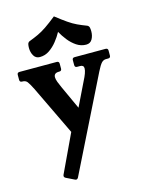

<svg xmlns="http://www.w3.org/2000/svg" viewBox="-128 -753 765 1017"><g transform="rotate(-15 254.5 -244.0)"><path d="M225 -11 71 -332Q55 -364 46 -375.5Q37 -387 20 -387H18Q5 -387 5 -400V-427Q5 -440 18 -440H222Q235 -440 235 -427V-400Q235 -387 222 -387H220Q192 -387 192 -364Q192 -353 198 -337Q204 -321 212 -304L295 -123ZM264 -162 334 -306Q344 -325 350 -341.5Q356 -358 356 -369Q356 -387 336 -387H320Q307 -387 307 -400V-427Q307 -440 320 -440H490Q503 -440 503 -427V-400Q503 -387 490 -387H478Q464 -387 453.5 -376Q443 -365 427 -333L172 181Q165 193 154 187L109 165Q97 159 102 147L208 -78ZM270 -592Q256.9 -567.5 237.9 -543.8Q219 -520 195.3 -504Q171.7 -488 143 -488Q121 -488 110 -506.6Q99 -525.2 99 -549.5Q99 -561 101 -569.8Q103 -578.6 111 -583Q140 -594 162.5 -604.5Q185 -615 210 -632Q235 -649 270 -677Q306 -649 330.5 -632Q355 -615 377.5 -604.5Q400 -594 429 -583Q437 -578.6 439 -570Q441 -561.2 441 -549.6Q441 -525 430.4 -506.5Q419.8 -488 397.2 -488Q369 -488 344.9 -504Q320.9 -520 301.9 -544Q283 -568 270 -592Z"/></g></svg>

Font: Young Serif Light
Style: Regular
Weight: 300
Designer: Bastien Sozeau
Foundry: NBR — Bastien Sozeau
Version: Version 5.001